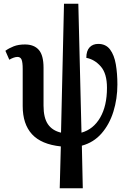

<svg xmlns="http://www.w3.org/2000/svg" viewBox="-20 -780 696 1032"><path d="M301 232 307 7Q202 -4 152 -58.5Q102 -113 102 -210V-409Q102 -445 96 -459.5Q90 -474 74 -474Q56 -474 30 -459L9 -507Q28 -521 53.5 -531Q79 -541 114 -541Q163 -541 188.5 -512Q214 -483 214 -416V-212Q214 -147 237.5 -112.5Q261 -78 308 -67L324 -760H401L418 -67Q482 -85 518.5 -148Q555 -211 555 -308Q555 -385 521.5 -423Q488 -461 444 -469Q444 -507 461.5 -525.5Q479 -544 508 -544Q549 -544 571.5 -514Q594 -484 602.5 -434.5Q611 -385 611 -326Q611 -249 589.5 -180Q568 -111 525.5 -62.5Q483 -14 420 3L425 232Z"/></svg>

Font: Noto Serif ExtraCondensed SemiBold
Style: Regular
Weight: 600
Width: 2
Designer: Monotype Design Team
Foundry: Monotype Imaging Inc.
Version: Version 2.015; ttfautohint (v1.8.4.7-5d5b)